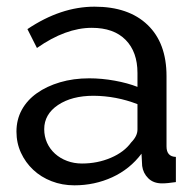

<svg xmlns="http://www.w3.org/2000/svg" viewBox="-20 -551 594 581"><path d="M29.8 -152.8Q29.8 -189 45.9 -218.5Q62 -248 91.6 -269Q121.1 -290 161.6 -302Q202.1 -314 250 -314Q288.1 -314 327.1 -306.9Q366.2 -299.8 396 -288.1V-330.1Q396 -394 360.1 -430.4Q324.2 -466.8 257.8 -466.8Q178.7 -466.8 91.8 -405.8L63 -462.9Q164.1 -530.8 266.1 -530.8Q369.1 -530.8 426.5 -475.8Q483.9 -420.9 483.9 -320.8V-107.9Q483.9 -77.1 512.2 -76.2V0Q498 2 489 2.9Q480 3.9 470.2 3.9Q444.3 3.9 428.7 -11.5Q413.1 -26.9 410.2 -48.8L408.2 -85.9Q373 -39.1 319.6 -14.6Q266.1 9.8 205.1 9.8Q168 9.8 136 -2.7Q104 -15.1 80.6 -37.1Q57.1 -59.1 43.5 -88.6Q29.8 -118.2 29.8 -152.8ZM113.8 -160.2Q113.8 -138.2 122.3 -119.1Q130.9 -100.1 146.5 -85.9Q162.1 -71.8 183.1 -64Q204.1 -56.2 228 -56.2Q274.9 -56.2 315.4 -73.5Q356 -90.8 377 -120.1Q396 -139.2 396 -159.2V-235.8Q332 -260.7 263.2 -261.2Q197.3 -261.2 155.5 -233.2Q113.8 -205.1 113.8 -160.2Z"/></svg>

Font: Raleway Medium
Style: Regular
Weight: 500
Designer: Matt McInerney, Pablo Impallari, Rodrigo Fuenzalida
Foundry: Matt McInerney, Pablo Impallari, Rodrigo Fuenzalida
Version: Version 3.000g; ttfautohint (v1.5) -l 8 -r 28 -G 28 -x 14 -D